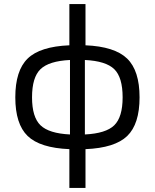

<svg xmlns="http://www.w3.org/2000/svg" viewBox="-20 -720 759 941"><path d="M399 11V201H320V11Q176 5 115.5 -53.5Q55 -112 55 -243Q55 -374 115.5 -433Q176 -492 320 -498V-700H399V-498Q542 -492 603 -433Q664 -374 664 -243Q664 -112 603.5 -53.5Q543 5 399 11ZM137 -243Q137 -146 178.5 -106Q220 -66 323 -61V-426Q220 -421 178.5 -381Q137 -341 137 -243ZM396 -426V-61Q499 -66 540 -106Q581 -146 581 -243Q581 -341 540 -381Q499 -421 396 -426Z"/></svg>

Font: Exo 2
Style: Regular
Weight: 400
Designer: Natanael Gama
Version: Version 1.001;PS 001.001;hotconv 1.0.70;makeotf.lib2.5.58329